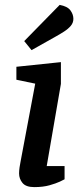

<svg xmlns="http://www.w3.org/2000/svg" viewBox="-20 -759 330 785"><path d="M120 6Q86 6 72 -11Q58 -28 58 -50Q58 -61 60 -75Q62 -89 64 -98L124 -417L47 -433V-486L229 -505V-416L171 -80H244V-26Q241 -24 225 -16.5Q209 -9 182.5 -1.5Q156 6 120 6ZM109 -554 79 -591 224 -739Q256 -733 268 -716.5Q280 -700 280 -682Q280 -666 269.5 -653.5Q259 -641 242 -630Q225 -619 205 -608Z"/></svg>

Font: Faustina SemiBold
Style: Italic
Weight: 600
Italic angle: -8°
Designer: Alfonso Garcia
Foundry: http://www.omnibus-type.com
Version: Version 1.200